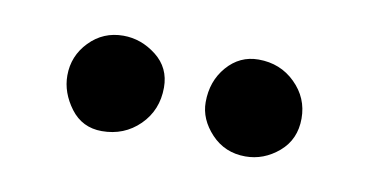

<svg xmlns="http://www.w3.org/2000/svg" viewBox="-30 -698 401 211"><g transform="rotate(10 170.5 -592.5)"><path d="M303.7 -590.8Q303.7 -567.4 287.1 -553.2Q270.5 -539.1 250 -539.1Q227.1 -539.1 211.9 -555.2Q196.8 -571.3 196.8 -590.3Q196.8 -613.8 210.9 -630.1Q225.1 -646.5 246.1 -646.5Q270.5 -646.5 287.1 -630.1Q303.7 -613.8 303.7 -590.8ZM148.9 -598.1Q148.9 -572.8 131.8 -555.9Q114.7 -539.1 89.8 -539.1Q67.9 -539.1 54.9 -556.4Q42 -573.7 42 -592.8Q42 -614.7 57.4 -630.6Q72.8 -646.5 95.2 -646.5Q115.2 -646.5 132.1 -633.3Q148.9 -620.1 148.9 -598.1Z"/></g></svg>

Font: Mikhak-FD SemiBold
Style: Regular
Weight: 600
Designer: Amin Abedi
Version: Version 3.2